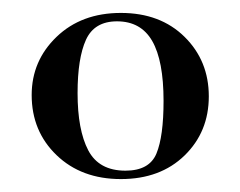

<svg xmlns="http://www.w3.org/2000/svg" viewBox="-20 -650 372 297"><path d="M29 -503Q29 -556 67.5 -593Q106 -630 167 -630Q228 -630 265.5 -593Q303 -556 303 -501Q303 -446 265.5 -409.5Q228 -373 167 -373Q106 -373 67.5 -410Q29 -447 29 -503ZM233 -494Q233 -556 215.5 -586.5Q198 -617 161 -617Q126 -617 113 -588.5Q100 -560 100 -506Q100 -449 116.5 -417.5Q133 -386 174 -386Q211 -386 222 -412.5Q233 -439 233 -494Z"/></svg>

Font: Cormorant Unicase SemiBold
Style: Regular
Weight: 600
Designer: Christian Thalmann (Catharsis Fonts)
Foundry: Catharsis Fonts
Version: Version 4.000